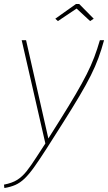

<svg xmlns="http://www.w3.org/2000/svg" viewBox="-57 -721 543 965"><path d="M-37 207Q4 199 29.5 183Q55 167 77.5 138.5Q100 110 130 63L171 0L52 -519H74L186 -25L244 -117Q291 -192 323.5 -247.5Q356 -303 378.5 -347.5Q401 -392 416.5 -433Q432 -474 445 -519H466Q453 -471 437.5 -429Q422 -387 399.5 -342Q377 -297 343 -239.5Q309 -182 259 -103L177 26Q141 82 115 118.5Q89 155 66.5 176.5Q44 198 20 208.5Q-4 219 -35 224ZM221 -627 325 -701H341L414 -627L396 -615L328 -678L234 -615Z"/></svg>

Font: Raleway Thin
Style: Italic
Weight: 100
Italic angle: -12°
Designer: Matt McInerney, Pablo Impallari, Rodrigo Fuenzalida
Foundry: Matt McInerney, Pablo Impallari, Rodrigo Fuenzalida
Version: Version 4.026